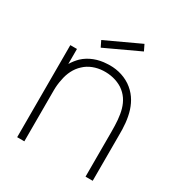

<svg xmlns="http://www.w3.org/2000/svg" viewBox="-179 -890 954 1016"><g transform="rotate(30 298.5 -382.5)"><path d="M427.1 -728.1 409.4 -764.6 201 -667.7 218.8 -631.2ZM434.4 -538.5C390.6 -567.7 338.5 -578.1 289.6 -574C239.6 -571.9 188.5 -554.2 151 -518.8C136.5 -504.2 124 -488.5 113.5 -470.8V-562.5H72.9V0H116.7V-309.4C116.7 -333.3 118.8 -356.2 124 -379.2C131.2 -420.8 150 -460.4 180.2 -487.5C209.4 -515.6 250 -530.2 291.7 -532.3C334.4 -534.4 376 -525 410.4 -503.1C481.3 -455.2 490.6 -375 490.6 -274V0H534.4V-274C536.5 -380.2 519.8 -480.2 434.4 -538.5Z"/></g></svg>

Font: Manrope3 Thin
Style: Regular
Weight: 100
Width: 4
Designer: Mikhail Sharanda
Foundry: Mikhail Sharanda
Version: Version 3.000;PS 003.000;hotconv 1.0.88;makeotf.lib2.5.64775